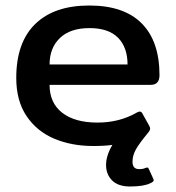

<svg xmlns="http://www.w3.org/2000/svg" viewBox="-20 -515 638 697"><path d="M527 -207H160Q160 -141 206 -105.5Q252 -70 334 -70Q413 -70 476 -106Q483 -110 487 -110Q494 -110 498 -101L522 -58Q525 -52 525 -48Q525 -44 522 -39L520 -36Q485 6 473 28Q461 50 461 72Q461 99 485 99Q499 99 507 95Q513 93 514 93Q518 93 521 100L536 133Q538 137 538 139Q538 145 526 150Q502 162 452 162Q409 162 387 140Q365 118 365 84Q365 50 388 11Q360 15 318 15Q240 15 177 -11.5Q114 -38 76.5 -93.5Q39 -149 39 -232Q39 -361 108 -428Q177 -495 304 -495Q430 -495 494.5 -430Q559 -365 559 -242Q559 -207 527 -207ZM443 -281Q443 -343 408.5 -378Q374 -413 305 -413Q235 -413 197.5 -377Q160 -341 160 -281Z"/></svg>

Font: Mitr
Style: Regular
Weight: 400
Designer: Thanarat Vachiruckul
Foundry: Cadson Demak
Version: Version 1.002